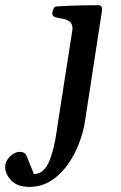

<svg xmlns="http://www.w3.org/2000/svg" viewBox="-146 -507 471 746"><path d="M-31.2 219.2Q-78.6 219.2 -102.3 194.1Q-126 168.9 -126 142.6Q-126 126 -116.7 112.5Q-107.4 99.1 -94.5 91.1Q-81.5 83 -70.3 83Q-48.8 83 -43.5 96.7L-14.2 169.4Q-1.5 168.9 11 163.1Q23.4 157.2 35.6 138.2Q47.9 119.1 58.8 79.6Q69.8 40 78.6 -27.3L135.7 -393.6Q135.7 -415.5 123.8 -423.8Q111.8 -432.1 95.5 -434.6Q79.1 -437 66.4 -440.9Q62.5 -442.4 59.8 -446Q57.1 -449.7 57.1 -456.5Q57.6 -463.9 61.8 -472.7Q65.9 -481.4 72.3 -481.9Q125 -485.4 170.7 -486.1Q216.3 -486.8 238.8 -486.8Q242.7 -486.8 246.8 -482.9Q251 -479 250.5 -467.3L185.1 -41.5Q174.8 26.9 145 86.4Q115.2 146 70.1 182.6Q24.9 219.2 -31.2 219.2Z"/></svg>

Font: Gelasio Medium
Style: Italic
Weight: 500
Italic angle: -8.5°
Designer: Eben Sorkin
Foundry: Eben Sorkin
Version: Version 1.008